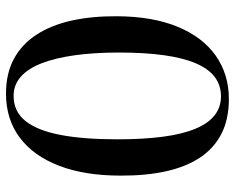

<svg xmlns="http://www.w3.org/2000/svg" viewBox="-93 -699 802 656"><g transform="rotate(90 308.0 -371.0)"><path d="M300 9.5Q230.5 9.5 180.2 -18Q130 -45.5 97.8 -95.8Q65.5 -146 50.2 -215.2Q35 -284.5 35.5 -368.5Q36 -492 71.8 -577.8Q107.5 -663.5 171.2 -707.8Q235 -752 318 -752Q387.5 -752 437.2 -726.5Q487 -701 518.8 -652.8Q550.5 -604.5 565.5 -536Q580.5 -467.5 580 -381.5Q580 -259 546.2 -171.5Q512.5 -84 449.8 -37.2Q387 9.5 300 9.5ZM307.5 -16.5Q361 -16.5 393.5 -57.2Q426 -98 441 -176.8Q456 -255.5 456 -370.5Q456 -459.5 447.2 -526Q438.5 -592.5 420.2 -636.8Q402 -681 374.2 -703Q346.5 -725 309 -725Q271 -725 242.8 -703.5Q214.5 -682 196 -638.2Q177.5 -594.5 168.5 -529Q159.5 -463.5 159.5 -376Q159.5 -292 168.8 -225.5Q178 -159 196.2 -112.2Q214.5 -65.5 242.2 -41Q270 -16.5 307.5 -16.5Z"/></g></svg>

Font: Merriweather 144pt Medium
Style: Regular
Weight: 500
Version: Version 2.100